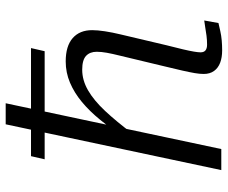

<svg xmlns="http://www.w3.org/2000/svg" viewBox="-83 -715 801 675"><g transform="rotate(-90 317.5 -377.5)"><path d="M106 -669 95 -621H475L486 -669ZM496 -193 534 -354Q541 -383 545 -409Q549 -435 549 -454Q549 -498 521 -522.5Q493 -547 439 -547Q400 -547 364.5 -532Q329 -517 296.5 -490Q264 -463 233.5 -425.5Q203 -388 172 -342L186 -313Q228 -369 265 -408.5Q302 -448 337.5 -468.5Q373 -489 410 -489Q444 -489 458.5 -475.5Q473 -462 473 -438Q473 -422 469.5 -402.5Q466 -383 459 -355L423 -205Q413 -164 407 -137.5Q401 -111 398 -93.5Q395 -76 395 -62Q395 -40 405.5 -25.5Q416 -11 434.5 -4Q453 3 478 3Q496 3 513 1.5Q530 0 545.5 -3.5Q561 -7 574 -10L583 -60Q573 -59 559 -56.5Q545 -54 529.5 -52Q514 -50 498 -50Q485 -50 478 -55.5Q471 -61 471 -73Q471 -81 473.5 -96Q476 -111 481.5 -134.5Q487 -158 496 -193ZM218 -758 57 0H131L292 -758Z"/></g></svg>

Font: Roboto Serif Light
Style: Italic
Weight: 300
Italic angle: -10°
Version: Version 1.007